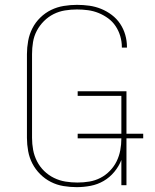

<svg xmlns="http://www.w3.org/2000/svg" viewBox="-20 -763 640 791"><path d="M296 8Q269 8 241.5 3.5Q214 -1 189.5 -13.5Q165 -26 145.5 -45.5Q126 -65 113.5 -89Q101 -113 96 -140.5Q91 -168 91 -195V-540Q91 -567 96 -594.5Q101 -622 113.5 -646.5Q126 -671 146 -690.5Q166 -710 190.5 -722Q215 -734 242.5 -738.5Q270 -743 297 -743Q323 -743 348 -739.5Q373 -736 396.5 -726.5Q420 -717 440.5 -701.5Q461 -686 475 -665Q489 -644 496 -619.5Q503 -595 503 -570Q503 -569 503 -568.5Q503 -568 503 -567H482Q482 -568 482 -568.5Q482 -569 482 -569Q482 -592 475.5 -614Q469 -636 456.5 -655Q444 -674 425.5 -687.5Q407 -701 386 -709.5Q365 -718 342.5 -721Q320 -724 297 -724Q272 -724 247.5 -720Q223 -716 201 -705Q179 -694 161 -676Q143 -658 131.5 -636Q120 -614 116 -589.5Q112 -565 112 -540V-195Q112 -170 116.5 -145.5Q121 -121 132.5 -98.5Q144 -76 162 -58.5Q180 -41 202.5 -30Q225 -19 249.5 -15Q274 -11 299 -11Q324 -11 348 -15Q372 -19 393.5 -30Q415 -41 432.5 -59Q450 -77 460.5 -98.5Q471 -120 475.5 -144Q480 -168 480 -193H300V-212H480V-368H300V-387H501V-212H570V-193H501V0H480V-104Q470 -78 451 -55Q432 -32 407 -17.5Q382 -3 353.5 2.5Q325 8 296 8Z"/></svg>

Font: Iosevka Curly Thin Extended
Style: Regular
Weight: 100
Width: 7
Monospace: yes
Designer: Belleve Invis
Foundry: Belleve Invis
Version: Version 11.1.0; ttfautohint (v1.8.3)